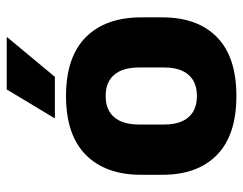

<svg xmlns="http://www.w3.org/2000/svg" viewBox="-98 -630 741 586"><g transform="rotate(-90 273.0 -336.5)"><path d="M273.5 14Q154.5 14 93.8 -45.2Q33 -104.5 33 -212V-276.5Q33 -385.5 94 -445.8Q155 -506 273.5 -506Q392 -506 452.8 -445.8Q513.5 -385.5 513.5 -276.5V-212Q513.5 -104.5 453 -45.2Q392.5 14 273.5 14ZM273.5 -106.5Q316 -106.5 338.2 -132.2Q360.5 -158 360.5 -205.5V-283Q360.5 -333 338.2 -359Q316 -385 273.5 -385Q231 -385 208.8 -359Q186.5 -333 186.5 -283V-205.5Q186.5 -158 208.8 -132.2Q231 -106.5 273.5 -106.5ZM293.5 -687H452.5V-685L332 -540H206V-541.5Z"/></g></svg>

Font: Anek Gujarati Medium
Style: Bold
Weight: 700
Version: Version 1.003